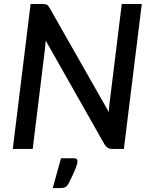

<svg xmlns="http://www.w3.org/2000/svg" viewBox="-20 -740 754 954"><path d="M684.5 -720 595.5 0H538.5Q525 0 516.5 -4.8Q508 -9.5 500.5 -20.5L207 -538.5Q206 -527 205.2 -516.8Q204.5 -506.5 203.5 -497.5L142.5 0H43.5L132 -720H190.5Q205.5 -720 212.2 -717Q219 -714 226 -701.5L520.5 -183.5Q522 -211 525 -232.5L585 -720ZM348.5 46.5Q358.5 46.5 361.8 51Q365 55.5 365 60.5Q365 66 363 74.5Q361 83 356 96.2Q351 109.5 342 128.5Q333 147.5 319.5 174Q312.5 186.5 303.2 190.5Q294 194.5 280 194.5H242L283 46.5Z"/></svg>

Font: Lato SemiBold
Style: Italic
Weight: 600
Italic angle: -7°
Designer: Lukasz Dziedzic with Adam Twardoch and Botio Nikoltchev
Foundry: tyPoland Lukasz Dziedzic
Version: Version 2.015; 2015-08-06; http://www.latofonts.com/